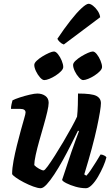

<svg xmlns="http://www.w3.org/2000/svg" viewBox="-20 -994 586 1014"><path d="M195 0Q180 0 155.5 -9Q131 -18 106 -31Q81 -44 63.5 -56.5Q46 -69 44 -75Q44 -105 51.5 -145Q59 -185 69.5 -227Q80 -269 90 -305.5Q100 -342 107.5 -367.5Q115 -393 115 -400Q115 -419 86 -419H38Q38 -431 41 -444Q44 -457 46 -464Q59 -471 85 -479.5Q111 -488 137 -494Q163 -500 177 -500Q202 -500 219.5 -487.5Q237 -475 237 -451Q237 -435 229.5 -403Q222 -371 210.5 -331Q199 -291 187.5 -250.5Q176 -210 168.5 -175.5Q161 -141 161 -122Q170 -112 186 -103Q202 -94 210 -94Q216 -94 232 -116Q248 -138 270 -172.5Q292 -207 315 -246Q338 -285 357.5 -320.5Q377 -356 387 -378Q390 -404 391 -439Q392 -474 392 -500Q465 -500 489 -487.5Q513 -475 513 -449Q513 -419 492 -321Q471 -223 425 -73L436 -66Q446 -76 459.5 -96Q473 -116 487 -138.5Q501 -161 511 -178Q520 -178 530 -173Q540 -168 542 -163Q537 -142 525 -114.5Q513 -87 497.5 -60.5Q482 -34 465 -17Q448 0 434 0Q407 0 379 -8Q351 -16 330.5 -26.5Q310 -37 308 -44L357 -191Q368 -223 379.5 -254Q391 -285 397 -301L392 -304Q375 -270 354.5 -229Q334 -188 311.5 -147.5Q289 -107 267 -73.5Q245 -40 226.5 -20Q208 0 195 0ZM419 -571Q410 -571 397 -585Q384 -599 375 -618Q366 -637 366 -651Q366 -661 378.5 -673Q391 -685 409 -696Q427 -707 444 -714.5Q461 -722 470 -722Q480 -722 491.5 -707.5Q503 -693 511 -673.5Q519 -654 519 -640Q519 -630 507.5 -618Q496 -606 479 -595Q462 -584 445.5 -577.5Q429 -571 419 -571ZM214 -571Q204 -571 191.5 -585Q179 -599 170 -618Q161 -637 161 -651Q161 -661 173.5 -673Q186 -685 204 -696Q222 -707 239 -714.5Q256 -722 265 -722Q275 -722 286.5 -707.5Q298 -693 306 -673.5Q314 -654 314 -640Q314 -630 302.5 -618Q291 -606 274 -595Q257 -584 240.5 -577.5Q224 -571 214 -571ZM317 -759Q305 -763 295.5 -772.5Q286 -782 283 -789Q319 -843 352 -885Q385 -927 410.5 -950.5Q436 -974 448 -974Q458 -974 471.5 -963.5Q485 -953 496 -936.5Q507 -920 509 -903Z"/></svg>

Font: Texturina 72pt 72pt ExtraBold
Style: Italic
Weight: 800
Italic angle: -11°
Designer: Guillermo Torres Carreño
Foundry: Omnibus-Type
Version: Version 1.002; ttfautohint (v1.8.3)